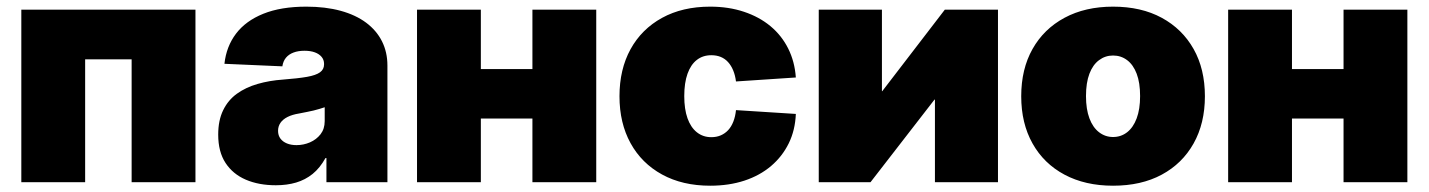

<svg xmlns="http://www.w3.org/2000/svg" viewBox="-20 -559 4383 589"><path d="M579.6 -529.3V0H383.8V-377H241.2V0H45.4V-529.3Z M826.2 9.3Q773.9 9.3 734.1 -7.8Q694.3 -24.9 671.9 -59.1Q649.4 -93.3 649.4 -146Q649.4 -189.9 664.6 -220.9Q679.7 -252 706.8 -271.5Q733.9 -291 770.3 -301.5Q806.6 -312 848.6 -314.9Q894 -318.4 921.6 -323.2Q949.2 -328.1 961.7 -337.2Q974.1 -346.2 974.1 -361.3V-363.3Q974.1 -375.5 966.6 -384.5Q959 -393.6 945.8 -398.4Q932.6 -403.3 914.1 -403.3Q895 -403.3 880.6 -397.9Q866.2 -392.6 857.4 -382.1Q848.6 -371.6 846.2 -355.5L668.5 -363.3Q674.3 -416.5 704.1 -455.8Q733.9 -495.1 787.8 -516.8Q841.8 -538.6 919.9 -538.6Q978.5 -538.6 1024.9 -525.9Q1071.3 -513.2 1103.3 -489.3Q1135.3 -465.3 1151.9 -432.1Q1168.5 -398.9 1168.5 -357.9V0H981.4V-74.2H978.5Q961.4 -43.5 939 -25.4Q916.5 -7.3 888.4 1Q860.4 9.3 826.2 9.3ZM889.6 -113.8Q911.1 -113.8 930.9 -122.3Q950.7 -130.9 963.4 -147.2Q976.1 -163.6 976.1 -187.5V-230Q968.3 -227.5 960 -224.9Q951.7 -222.2 942.1 -220Q932.6 -217.8 921.6 -215.6Q910.6 -213.4 897.9 -210.9Q876.5 -207.5 862.1 -200.2Q847.7 -192.9 840.3 -182.1Q833 -171.4 833 -157.7Q833 -143.6 840.3 -133.8Q847.7 -124 860.4 -118.9Q873 -113.8 889.6 -113.8Z M1670.9 -347.2V-195.3H1397.5V-347.2ZM1455.1 -529.3V0H1259.3V-529.3ZM1809.1 -529.3V0H1613.3V-529.3Z M2158.7 10.7Q2073.7 10.7 2011 -23.7Q1948.2 -58.1 1914.3 -119.9Q1880.4 -181.6 1880.4 -263.7Q1880.4 -346.2 1914.3 -408Q1948.2 -469.7 2011 -504.2Q2073.7 -538.6 2158.7 -538.6Q2215.3 -538.6 2262.2 -522.9Q2309.1 -507.3 2343.5 -478.8Q2377.9 -450.2 2397.9 -410.2Q2418 -370.1 2421.4 -321.3L2237.8 -309.1Q2235.4 -328.1 2229.2 -343Q2223.1 -357.9 2213.6 -368.4Q2204.1 -378.9 2191.2 -384.3Q2178.2 -389.6 2162.1 -389.6Q2136.2 -389.6 2117.7 -375.2Q2099.1 -360.8 2089.1 -332.8Q2079.1 -304.7 2079.1 -264.2Q2079.1 -224.1 2089.1 -196Q2099.1 -168 2117.9 -153.1Q2136.7 -138.2 2162.1 -138.2Q2178.2 -138.2 2191.2 -143.8Q2204.1 -149.4 2213.9 -159.9Q2223.6 -170.4 2229.7 -186Q2235.8 -201.7 2237.8 -221.2L2421.4 -209.5Q2419.4 -159.7 2399.7 -119.4Q2379.9 -79.1 2345.5 -49.8Q2311 -20.5 2263.7 -4.9Q2216.3 10.7 2158.7 10.7Z M3041.5 0H2848.1V-253.4H2846.7L2650.4 0H2491.7V-529.3H2685.5V-279.3H2686.5L2878.4 -529.3H3041.5Z M3394.5 10.7Q3309.1 10.7 3245.6 -23.2Q3182.1 -57.1 3147.5 -118.9Q3112.8 -180.7 3112.8 -263.7Q3112.8 -347.2 3147.5 -408.7Q3182.1 -470.2 3245.6 -504.4Q3309.1 -538.6 3394.5 -538.6Q3481 -538.6 3543.9 -504.4Q3606.9 -470.2 3641.6 -408.7Q3676.3 -347.2 3676.3 -263.7Q3676.3 -180.7 3641.6 -118.9Q3606.9 -57.1 3543.9 -23.2Q3481 10.7 3394.5 10.7ZM3394.5 -138.7Q3418.9 -138.7 3437.7 -153.3Q3456.5 -168 3467 -196Q3477.5 -224.1 3477.5 -264.2Q3477.5 -305.2 3467 -332.8Q3456.5 -360.4 3437.7 -374.5Q3418.9 -388.7 3394.5 -388.7Q3370.6 -388.7 3351.6 -374.5Q3332.5 -360.4 3322 -332.8Q3311.5 -305.2 3311.5 -264.2Q3311.5 -224.1 3322 -196Q3332.5 -168 3351.6 -153.3Q3370.6 -138.7 3394.5 -138.7Z M4159.2 -347.2V-195.3H3885.7V-347.2ZM3943.4 -529.3V0H3747.6V-529.3ZM4297.4 -529.3V0H4101.6V-529.3Z"/></svg>

Font: Inter 24pt Black
Style: Regular
Weight: 900
Designer: Rasmus Andersson
Foundry: rsms
Version: Version 4.001;git-66647c0bb